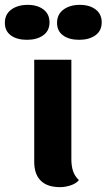

<svg xmlns="http://www.w3.org/2000/svg" viewBox="-86 -756 439 791"><path d="M239 -14Q228 0 205.5 7.5Q183 15 161 15Q109 15 82 -11.5Q55 -38 55 -90V-510H208V-100Q208 -72 215 -51Q222 -30 239 -14ZM118 -664Q118 -629 92 -610.5Q66 -592 25 -592Q-16 -592 -41 -610Q-66 -628 -66 -662Q-66 -697 -39.5 -716.5Q-13 -736 28 -736Q68 -736 93 -717Q118 -698 118 -664ZM333 -664Q333 -629 307 -610.5Q281 -592 240 -592Q199 -592 174 -610Q149 -628 149 -662Q149 -697 175.5 -716.5Q202 -736 243 -736Q283 -736 308 -717Q333 -698 333 -664Z"/></svg>

Font: Sansita
Style: Bold
Weight: 700
Designer: Pablo Cosgaya
Foundry: Omnibus-Type
Version: Version 1.006